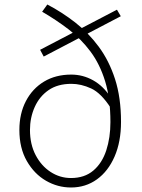

<svg xmlns="http://www.w3.org/2000/svg" viewBox="-20 -819 631 852"><path d="M295 13Q236 13 184 -17Q132 -47 99 -104.5Q66 -162 66 -242Q66 -315 95 -370.5Q124 -426 175.5 -457Q227 -488 296 -488Q348 -488 393.5 -462.5Q439 -437 472 -386V-339Q429 -406 384.5 -426.5Q340 -447 297 -447Q236 -447 195.5 -419Q155 -391 134 -344Q113 -297 113 -242Q113 -179 138 -131Q163 -83 204.5 -56Q246 -29 295 -29Q355 -29 394 -62Q433 -95 451.5 -151.5Q470 -208 470 -277Q470 -382 446.5 -458.5Q423 -535 381 -591Q339 -647 284 -689Q229 -731 167 -767L190 -799Q255 -765 313.5 -719.5Q372 -674 418 -612Q464 -550 490.5 -468Q517 -386 517 -278Q517 -190 488.5 -124.5Q460 -59 410 -23Q360 13 295 13ZM174 -568 158 -598 499 -776 516 -747Z"/></svg>

Font: Noto Sans JP Thin ExtraLight
Style: Regular
Weight: 250
Version: Version 2.004-H2;hotconv 1.0.118;makeotfexe 2.5.65603